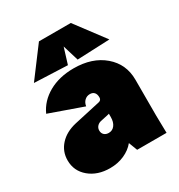

<svg xmlns="http://www.w3.org/2000/svg" viewBox="-172 -833 897 961"><g transform="rotate(-30 276.0 -352.0)"><path d="M186 12.2Q113.8 12.2 66.9 -27.1Q20 -66.4 20 -127.9Q20 -179.2 54.2 -216.8Q88.4 -254.4 147.9 -268.1L299.8 -301.8Q315.9 -305.2 315.9 -321.8Q315.9 -340.3 307.1 -350.1Q298.3 -359.9 282.2 -359.9Q264.2 -359.9 251.5 -347.9Q238.8 -335.9 235.8 -315.9L43.9 -383.8Q70.8 -443.4 131.8 -477.8Q192.9 -512.2 275.9 -512.2Q383.3 -512.2 449.7 -455.3Q516.1 -398.4 516.1 -308.1V-100.1L518.1 0H348.1L329.1 -49.8Q305.7 -21 268.3 -4.4Q231 12.2 186 12.2ZM67.9 -547.9 193.8 -715.8H377.9L503.9 -547.9L315.9 -540L288.1 -631.8L259.8 -540ZM231.9 -178.2Q231.9 -162.6 241.7 -153.3Q251.5 -144 268.1 -144Q289.6 -144 302.7 -161.4Q315.9 -178.7 315.9 -208V-227.1Q314.5 -226.6 303.7 -223.9Q293 -221.2 286.1 -220.2L266.1 -215.8Q250.5 -212.9 241.2 -202.6Q231.9 -192.4 231.9 -178.2Z"/></g></svg>

Font: Apfel Grotezk Satt
Style: Regular
Weight: 900
Designer: Luigi Gorlero
Foundry: © 2023, Luigi Gorlero & Collletttivo
Version: Version 2.000;Glyphs 3.2 (3217)